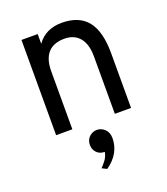

<svg xmlns="http://www.w3.org/2000/svg" viewBox="-141 -622 844 968"><g transform="rotate(-20 281.5 -137.5)"><path d="M83 0V-511H170V-459Q193.5 -491.5 226.5 -507.2Q259.5 -523 302 -523Q395 -523 440 -466.8Q485 -410.5 485 -294V0H398V-309Q398 -373.5 369.2 -408.2Q340.5 -443 288 -443Q229.5 -443 199.8 -409.8Q170 -376.5 170 -311V0ZM267 248 241 235Q250 226.5 265 207.5Q280 188.5 285 163Q258 163 242 146Q226 129 226 105Q226 78 243.8 61.5Q261.5 45 284 45Q308 45 326.5 62.5Q345 80 345 111Q345 151.5 325.5 186.2Q306 221 267 248Z"/></g></svg>

Font: Undotted
Style: Regular
Weight: 400
Designer: Delve Withrington, Dave Bailey, Thomas Jockin
Foundry: Delve Fonts LLC
Version: Version 4.000